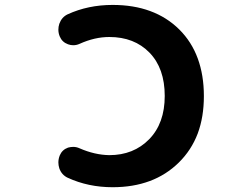

<svg xmlns="http://www.w3.org/2000/svg" viewBox="-20 -785 1040 795"><path d="M446.3 -9.8Q345.7 -9.8 260.7 -48.8Q235.4 -60.5 225.6 -87.9Q221.7 -100.6 221.7 -112.3Q221.7 -127 227.5 -141.6Q237.3 -165 261.7 -173.8Q272.5 -176.8 283.2 -176.8Q296.9 -176.8 309.6 -170.9Q372.1 -143.6 432.6 -142.6Q533.2 -142.6 597.7 -208.5Q662.1 -274.4 662.1 -387.7Q662.1 -502 599.1 -566.9Q536.1 -631.8 432.6 -631.8Q372.1 -631.8 309.6 -603.5Q296.9 -597.7 283.2 -597.7Q272.5 -597.7 261.7 -601.6Q237.3 -610.4 227.5 -633.8Q221.7 -647.5 221.7 -662.1Q221.7 -674.8 225.6 -686.5Q235.4 -713.9 259.8 -725.6Q344.7 -764.6 446.3 -764.6Q533.2 -764.6 601.6 -739.3Q670.9 -713.9 722.2 -663.1Q773.4 -612.3 798.8 -543Q824.2 -473.6 824.2 -387.2Q824.2 -300.8 798.8 -232.4Q772.5 -163.1 720.2 -111.8Q668 -60.5 599.6 -35.2Q531.2 -9.8 446.3 -9.8Z"/></svg>

Font: Rounded-X Mgen+ 1m bold
Style: Bold
Weight: 700
Designer: [Source Han Sans]
Ryoko NISHIZUKA  (kana & ideographs); Paul D. Hunt (Latin, Greek & Cyrillic); Wenlong ZHANG  (bopomofo
Version: Version 1.059.20150602